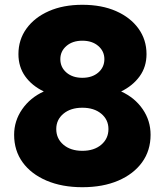

<svg xmlns="http://www.w3.org/2000/svg" viewBox="-20 -768 689 802"><path d="M324 14Q239 14 174.5 -13.5Q110 -41 74.5 -90Q39 -139 39 -205Q39 -263 72.5 -311.5Q106 -360 163 -386Q113 -410 85 -449.5Q57 -489 57 -542Q57 -602 90.5 -648.5Q124 -695 184 -721.5Q244 -748 324 -748Q405 -748 465 -721.5Q525 -695 558.5 -648.5Q592 -602 592 -542Q592 -489 563.5 -449.5Q535 -410 486 -386Q543 -360 576 -312Q609 -264 609 -205Q609 -139 573.5 -90Q538 -41 474 -13.5Q410 14 324 14ZM324 -443Q365 -443 390.5 -465Q416 -487 416 -521Q416 -554 390.5 -576Q365 -598 324 -598Q283 -598 257.5 -576Q232 -554 232 -521Q232 -487 257.5 -465Q283 -443 324 -443ZM324 -138Q373 -138 403 -163.5Q433 -189 433 -229Q433 -268 403 -293Q373 -318 324 -318Q275 -318 245 -293Q215 -268 215 -229Q215 -189 245 -163.5Q275 -138 324 -138Z"/></svg>

Font: LINE Seed Sans ExtraBold
Style: Regular
Weight: 800
Designer: LINE VX Design & Dalton Maag Ltd & Sandoll Inc
Foundry: Dalton Maag Ltd
Version: Version 1.003